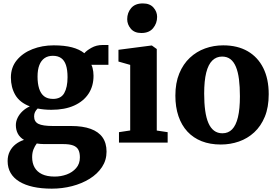

<svg xmlns="http://www.w3.org/2000/svg" viewBox="-20 -832 1614 1120"><path d="M282 268.5Q221 268.5 173.5 258Q126 247.5 92.8 227.2Q59.5 207 42 177Q24.5 147 24.5 107.5Q24.5 76 37 51.2Q49.5 26.5 71.2 9.5Q93 -7.5 120 -16Q95.5 -30.5 84 -52.5Q72.5 -74.5 72.5 -102Q72.5 -124 82.8 -145Q93 -166 111.2 -183.2Q129.5 -200.5 154 -211.5Q95 -234 69.2 -278.2Q43.5 -322.5 43.5 -380Q43.5 -439 78 -481Q112.5 -523 169.2 -545.2Q226 -567.5 293.5 -567.5Q355.5 -567.5 399.5 -556Q443.5 -544.5 472 -521.5Q484 -536.5 513.2 -553Q542.5 -569.5 578 -569.5H612.5V-454H513Q517.5 -445.5 520 -435.2Q522.5 -425 524 -414Q525.5 -403 525.5 -391Q526 -331 497 -286.2Q468 -241.5 413 -216.5Q358 -191.5 279.5 -191.5Q257.5 -191.5 237.2 -193.5Q217 -195.5 199.5 -199Q189.5 -189 184.2 -178.2Q179 -167.5 179 -153Q179 -122 204 -109.5Q229 -97 289.5 -97H395Q463 -97 509 -80.2Q555 -63.5 578.2 -30.5Q601.5 2.5 601.5 52.5Q601.5 102.5 575 142.5Q548.5 182.5 503 210.8Q457.5 239 400.2 253.8Q343 268.5 282 268.5ZM299 198Q335.5 198 369 185.8Q402.5 173.5 424.2 148.5Q446 123.5 446 86Q446 58.5 437 41.5Q428 24.5 406.8 16.5Q385.5 8.5 348.5 8.5H238Q226.5 8.5 215.2 7.5Q204 6.5 194.5 5Q183.5 19 175.5 38.8Q167.5 58.5 167.5 85Q167.5 119.5 181.8 144.8Q196 170 225 184Q254 198 299 198ZM289.5 -255Q335.5 -255 354.8 -289Q374 -323 374 -381.5Q374 -424.5 364.8 -452.2Q355.5 -480 336.5 -493.2Q317.5 -506.5 288.5 -506.5Q259.5 -506.5 239.8 -492.8Q220 -479 209.5 -452.2Q199 -425.5 199 -385Q199 -345 208.2 -315.5Q217.5 -286 237.2 -270.5Q257 -255 289.5 -255Z M674 0V-61L739.5 -71V-453.5L671 -473V-541.5L863 -566.5H866L894.5 -546V-70.5L958 -61V0ZM804 -639.5Q764 -639.5 743 -664.5Q722 -689.5 722 -720Q722 -757.5 745 -784.8Q768 -812 813 -812H814Q854 -812 875.2 -788Q896.5 -764 896.5 -733.5Q896.5 -696 873.2 -667.8Q850 -639.5 805 -639.5Z M1003 -274Q1003 -348.5 1025.8 -403.5Q1048.5 -458.5 1087.5 -495Q1126.5 -531.5 1176.5 -549.5Q1226.5 -567.5 1282 -567.5Q1365.5 -567.5 1424.8 -533.2Q1484 -499 1515.8 -435.2Q1547.5 -371.5 1547.5 -282.5Q1547.5 -206.5 1524.8 -151.2Q1502 -96 1463 -60Q1424 -24 1373.8 -6.5Q1323.5 11 1268 11Q1205.5 11 1156.5 -8.2Q1107.5 -27.5 1073.2 -64.5Q1039 -101.5 1021 -154.5Q1003 -207.5 1003 -274ZM1277.5 -54.5Q1311.5 -54.5 1334 -77.5Q1356.5 -100.5 1368 -148.2Q1379.5 -196 1379.5 -270.5Q1379.5 -326.5 1374 -369.5Q1368.5 -412.5 1356.2 -442Q1344 -471.5 1324.2 -486.8Q1304.5 -502 1275.5 -502Q1242 -502 1218.5 -479Q1195 -456 1183 -408.5Q1171 -361 1171 -285.5Q1171 -230 1177 -186.8Q1183 -143.5 1195.8 -114.2Q1208.5 -85 1228.8 -69.8Q1249 -54.5 1277.5 -54.5Z"/></svg>

Font: Merriweather 24pt ExtraBold
Style: Regular
Weight: 800
Version: Version 2.100